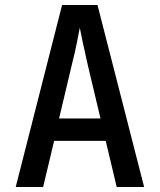

<svg xmlns="http://www.w3.org/2000/svg" viewBox="-20 -750 640 770"><path d="M43 0 229 -730H371L558 0H448L404 -185H197L153 0ZM217 -275H383L333 -485Q320 -541 311.5 -582Q303 -623 300 -639Q297 -623 289 -582Q281 -541 267 -486Z"/></svg>

Font: JetBrains Mono SemiBold
Style: Regular
Weight: 472
Monospace: yes
Designer: Philipp Nurullin, Konstantin Bulenkov
Foundry: JetBrains
Version: Version 2.305; ttfautohint (v1.8.4.7-5d5b)